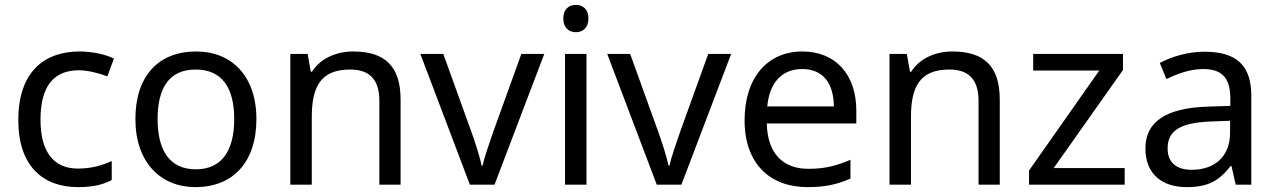

<svg xmlns="http://www.w3.org/2000/svg" viewBox="-20 -757 5230 787"><path d="M300 10C361 10 402 0 438 -19V-97C401 -80 357 -66 299 -66C198 -66 146 -137 146 -266C146 -400 197 -469 304 -469C341 -469 388 -456 420 -444L447 -517C415 -533 360 -546 306 -546C162 -546 55 -463 55 -265C55 -75 157 10 300 10Z M1031 -269C1031 -446 929 -546 784 -546C630 -546 535 -446 535 -269C535 -91 639 10 781 10C934 10 1031 -91 1031 -269ZM626 -269C626 -396 673 -472 782 -472C891 -472 940 -396 940 -269C940 -142 891 -63 783 -63C674 -63 626 -142 626 -269Z M1428 -546C1360 -546 1294 -519 1259 -463H1254L1241 -536H1170V0H1258V-278C1258 -403 1296 -472 1415 -472C1497 -472 1535 -429 1535 -343V0H1622V-349C1622 -487 1556 -546 1428 -546Z M1906 0H2007L2211 -536H2117L2003 -220C1988 -177 1965 -111 1958 -78H1954C1948 -111 1927 -176 1911 -220L1797 -536H1703Z M2341 -737C2312 -737 2289 -720 2289 -681C2289 -643 2312 -625 2341 -625C2368 -625 2392 -643 2392 -681C2392 -720 2368 -737 2341 -737ZM2384 -536H2296V0H2384Z M2672 0H2773L2977 -536H2883L2769 -220C2754 -177 2731 -111 2724 -78H2720C2714 -111 2693 -176 2677 -220L2563 -536H2469Z M3269 -546C3127 -546 3032 -440 3032 -264C3032 -85 3137 10 3290 10C3363 10 3411 -1 3466 -25V-102C3410 -78 3362 -65 3294 -65C3187 -65 3126 -130 3123 -251H3490V-304C3490 -450 3406 -546 3269 -546ZM3268 -474C3357 -474 3397 -412 3398 -321H3125C3134 -417 3184 -474 3268 -474Z M3884 -546C3816 -546 3750 -519 3715 -463H3710L3697 -536H3626V0H3714V-278C3714 -403 3752 -472 3871 -472C3953 -472 3991 -429 3991 -343V0H4078V-349C4078 -487 4012 -546 3884 -546Z M4590 0V-68H4299L4583 -470V-536H4215V-468H4486L4198 -58V0Z M4917 -545C4847 -545 4781 -524 4734 -499L4761 -433C4805 -454 4856 -474 4912 -474C4982 -474 5023 -444 5023 -355V-323L4932 -320C4757 -315 4675 -256 4675 -149C4675 -40 4747 10 4844 10C4934 10 4977 -17 5024 -76H5028L5045 0H5109V-365C5109 -490 5047 -545 4917 -545ZM4943 -259 5022 -262V-214C5022 -110 4954 -61 4864 -61C4806 -61 4766 -88 4766 -148C4766 -216 4809 -254 4943 -259Z"/></svg>

Font: Noto Sans Bengali
Style: Regular
Weight: 400
Designer: Jelle Bosma - Monotype Design Team
Foundry: Monotype Imaging Inc.
Version: Version 2.003